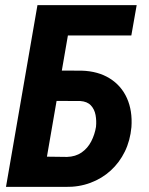

<svg xmlns="http://www.w3.org/2000/svg" viewBox="-20 -731 581 751"><path d="M514.6 -710.9 493.7 -592.3H245.6L143.1 0H4.4L127 -710.9ZM175.8 -455.1 299.8 -454.6Q363.8 -452.6 409.2 -424.3Q454.6 -396 476.6 -346.9Q498.5 -297.9 494.1 -233.9Q489.3 -181.2 468.3 -138.2Q447.3 -95.2 413.1 -64Q378.9 -32.7 333.7 -15.9Q288.6 1 235.8 0H3.4L126.5 -710.9H266.1L163.6 -118.2L242.2 -117.2Q275.4 -118.2 299.1 -134.5Q322.8 -150.9 336.7 -177.7Q350.6 -204.6 355.5 -234.9Q357.9 -258.3 353.8 -281Q349.6 -303.7 335.4 -318.8Q321.3 -334 293.9 -335.9L154.8 -336.4Z"/></svg>

Font: Roboto Condensed
Style: Bold Italic
Weight: 700
Italic angle: -12°
Designer: Christian Robertson
Foundry: Google
Version: Version 3.0